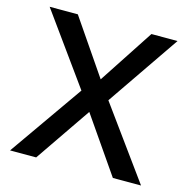

<svg xmlns="http://www.w3.org/2000/svg" viewBox="-103 -801 892 902"><g transform="rotate(15 342.5 -350.0)"><path d="M524 0 307 -314 29 -700H166L378 -390L661 0ZM24 0 291 -381 358 -302 151 0ZM394 -325 328 -401 524 -700H651Z"/></g></svg>

Font: Lexend Medium
Style: Regular
Weight: 500
Designer: Bonnie Shaver-Troup, Thomas Jockin
Foundry: Lexend
Version: Version 1.005